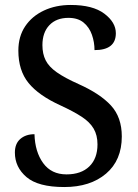

<svg xmlns="http://www.w3.org/2000/svg" viewBox="-20 -744 555 774"><path d="M239 10Q134 10 87 -30Q40 -70 40 -129Q40 -165 62 -184Q84 -203 119 -203Q121 -132 154 -86.5Q187 -41 248 -41Q307 -41 340 -73Q373 -105 373 -162Q373 -199 357.5 -225.5Q342 -252 309 -273.5Q276 -295 224 -319Q136 -359 95 -409.5Q54 -460 54 -540Q54 -597 81.5 -638Q109 -679 157 -701.5Q205 -724 265 -724Q354 -724 400.5 -689Q447 -654 447 -610Q447 -542 361 -542Q361 -574 350.5 -604Q340 -634 317 -653Q294 -672 256 -672Q207 -672 179 -642.5Q151 -613 151 -562Q151 -527 164 -501Q177 -475 209 -452.5Q241 -430 297 -405Q384 -366 427.5 -318.5Q471 -271 471 -194Q471 -98 407.5 -44Q344 10 239 10Z"/></svg>

Font: Noto Serif Bengali SemiCondensed Medium
Style: Regular
Weight: 500
Width: 4
Designer: Juan Bruce, Universal Thirst, Indian Type Foundry and the Monotype Design Team.
Foundry: Monotype Imaging Inc.
Version: Version 2.003; ttfautohint (v1.8.4.7-5d5b)